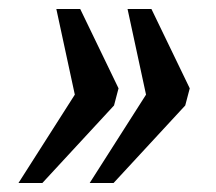

<svg xmlns="http://www.w3.org/2000/svg" viewBox="-20 -483 479 426"><path d="M146 -273 105 -463H158L243 -287L233 -249L74 -77H21ZM304 -273 263 -463H316L401 -287L391 -249L232 -77H179Z"/></svg>

Font: Noto Serif CondSemiBold
Style: Italic
Weight: 600
Width: 3
Italic angle: -12°
Designer: Monotype Design Team
Foundry: Monotype Imaging Inc.
Version: Version 1.001